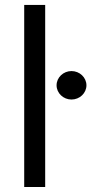

<svg xmlns="http://www.w3.org/2000/svg" viewBox="-20 -747 365 767"><path d="M160.5 -727.3H76.7V0H160.5ZM206 -406.2C206 -375 233 -349.4 265.6 -349.4C298.3 -349.4 325.3 -375 325.3 -406.2C325.3 -437.5 298.3 -463.1 265.6 -463.1C233 -463.1 206 -437.5 206 -406.2Z"/></svg>

Font: Margiela Sans
Style: Regular
Weight: 400
Designer: Stefan Endress, Andreas Faust
Version: Version 1.100;FEAKit 1.0